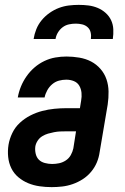

<svg xmlns="http://www.w3.org/2000/svg" viewBox="-20 -760 515 788"><path d="M192 8Q167 8 142.5 4.5Q118 1 96 -8Q74 -17 55.5 -32.5Q37 -48 26.5 -69.5Q16 -91 13.5 -116Q11 -141 15 -166Q19 -190 30.5 -214Q42 -238 61.5 -256Q81 -274 104.5 -286Q128 -298 153 -304.5Q178 -311 203 -313.5Q228 -316 252 -316H308L313 -347Q316 -363 314.5 -379Q313 -395 305.5 -408Q298 -421 283.5 -427Q269 -433 252 -433Q237 -433 222 -429Q207 -425 194.5 -414.5Q182 -404 174 -389.5Q166 -375 163 -360H53Q57 -383 66 -405Q75 -427 89 -447Q103 -467 121.5 -483Q140 -499 162 -509.5Q184 -520 207 -524Q230 -528 253 -528Q279 -528 305.5 -523.5Q332 -519 354 -507.5Q376 -496 392.5 -477Q409 -458 417 -434.5Q425 -411 425.5 -384.5Q426 -358 422 -331L389 -136Q386 -114 377.5 -93.5Q369 -73 354 -55Q339 -37 319.5 -24.5Q300 -12 278.5 -4.5Q257 3 235 5.5Q213 8 192 8ZM194 -87Q208 -87 222.5 -90Q237 -93 250 -101.5Q263 -110 270.5 -123.5Q278 -137 281 -151L292 -221H252Q239 -221 227 -220.5Q215 -220 202 -217.5Q189 -215 177 -211.5Q165 -208 153.5 -201Q142 -194 134.5 -182.5Q127 -171 125 -159Q123 -144 126.5 -129Q130 -114 139.5 -104.5Q149 -95 164 -91Q179 -87 194 -87ZM118 -600Q121 -620 129 -640Q137 -660 151 -677Q165 -694 183.5 -707Q202 -720 222 -727.5Q242 -735 262.5 -737.5Q283 -740 303 -740Q324 -740 343.5 -737.5Q363 -735 381 -727.5Q399 -720 413.5 -707Q428 -694 436 -677Q444 -660 445 -640Q446 -620 443 -600H353Q355 -614 352 -627Q349 -640 339.5 -648.5Q330 -657 317 -660Q304 -663 291 -663Q277 -663 263 -660Q249 -657 237.5 -648.5Q226 -640 218 -627Q210 -614 208 -600Z"/></svg>

Font: Iosevka QP
Style: Bold Italic
Weight: 700
Italic angle: -9°
Designer: Belleve Invis
Foundry: Belleve Invis
Version: Version 20.0.0; ttfautohint (v1.8.4)